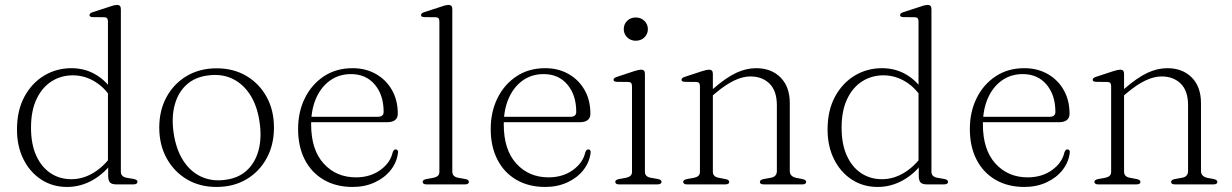

<svg xmlns="http://www.w3.org/2000/svg" viewBox="-20 -749 5004 780"><path d="M419.5 -78.5 418.5 -83.5V-661.5Q418.5 -670.5 415 -674.8Q411.5 -679 403 -679L357.5 -679.5Q350 -679.5 346.8 -681.8Q343.5 -684 343.5 -687.5Q343.5 -691.5 346.8 -694.5Q350 -697.5 358 -700L426 -722Q437 -726 444 -727.5Q451 -729 455.5 -729Q463.5 -729 467.2 -724.8Q471 -720.5 471 -712V-51.5Q471 -41 477 -35Q483 -29 494 -27L522.5 -22Q530.5 -20.5 534.5 -17.8Q538.5 -15 538.5 -10Q538.5 -5.5 534.5 -2.8Q530.5 0 522.5 0H452Q434.5 0 427 -7.5Q419.5 -15 419.5 -35ZM49 -222.5Q49 -300.5 79.2 -356.2Q109.5 -412 159.5 -442Q209.5 -472 270.5 -472Q329.5 -472 377 -441Q424.5 -410 451 -355L440.5 -335.5Q413.5 -386.5 369.8 -414.8Q326 -443 276 -443Q228.5 -443 190 -418.8Q151.5 -394.5 128.8 -347.2Q106 -300 106 -230Q106 -163.5 127.2 -116.8Q148.5 -70 185.5 -45.5Q222.5 -21 270 -21Q316.5 -21 359.5 -46.8Q402.5 -72.5 437 -121.5L444 -99.5Q407.5 -46.5 357.8 -18Q308 10.5 252.5 10.5Q193.5 10.5 147.5 -19.5Q101.5 -49.5 75.2 -102.2Q49 -155 49 -222.5Z M860.5 -471.5Q928.5 -471.5 981 -440.5Q1033.5 -409.5 1063.2 -355.2Q1093 -301 1093 -230.5Q1093 -160.5 1063.2 -106Q1033.5 -51.5 981 -20.5Q928.5 10.5 859.5 10.5Q791.5 10.5 739.2 -20.5Q687 -51.5 657 -106Q627 -160.5 627 -230.5Q627 -301 656.8 -355.2Q686.5 -409.5 739 -440.5Q791.5 -471.5 860.5 -471.5ZM895 -18.5Q948 -25 982.2 -56.2Q1016.5 -87.5 1030.2 -138Q1044 -188.5 1034.5 -253Q1025 -319.5 995.8 -364.5Q966.5 -409.5 922.8 -429.8Q879 -450 825 -442.5Q772 -436 737.8 -404.8Q703.5 -373.5 689.8 -323Q676 -272.5 685.5 -208Q695.5 -141.5 724.5 -96.5Q753.5 -51.5 797.5 -31.2Q841.5 -11 895 -18.5Z M1596 -287Q1596 -270 1585 -261.2Q1574 -252.5 1552.5 -252.5H1221.5V-274.5H1515Q1538.5 -274.5 1538.5 -294.5Q1538.5 -363 1502.5 -405.5Q1466.5 -448 1406 -448Q1357.5 -448 1321 -422Q1284.5 -396 1264.2 -350Q1244 -304 1244 -244Q1244 -140.5 1295 -84.5Q1346 -28.5 1426 -28.5Q1483.5 -28.5 1524.8 -58Q1566 -87.5 1575.5 -131Q1578 -137 1580.8 -139.5Q1583.5 -142 1587.5 -142Q1593 -142 1595.2 -138.2Q1597.5 -134.5 1597 -129.5Q1592.5 -90 1567.5 -58.2Q1542.5 -26.5 1502.2 -8Q1462 10.5 1412.5 10.5Q1345.5 10.5 1295.5 -18.5Q1245.5 -47.5 1218.2 -100.5Q1191 -153.5 1191 -225Q1191 -294.5 1218.5 -350.2Q1246 -406 1295.8 -439Q1345.5 -472 1412.5 -472Q1465.5 -472 1507 -448.5Q1548.5 -425 1572.2 -383.5Q1596 -342 1596 -287Z M1817.5 -712V-51.5Q1817.5 -41 1823.8 -35Q1830 -29 1840.5 -27L1869 -22Q1877 -20.5 1881 -17.8Q1885 -15 1885 -10Q1885 -5.5 1881 -2.8Q1877 0 1869.5 0H1711.5Q1704.5 0 1700.8 -2.8Q1697 -5.5 1697 -10Q1697 -14.5 1700.8 -17.2Q1704.5 -20 1712 -21.5L1742 -27Q1753 -29.5 1759 -35Q1765 -40.5 1765 -51V-661.5Q1765 -670.5 1761.5 -674.8Q1758 -679 1749.5 -679L1704 -679.5Q1696.5 -679.5 1693.5 -681.8Q1690.5 -684 1690.5 -687.5Q1690.5 -691.5 1693.5 -694.5Q1696.5 -697.5 1704.5 -700L1772.5 -722Q1783.5 -726 1790.5 -727.5Q1797.5 -729 1802 -729Q1810 -729 1813.8 -724.8Q1817.5 -720.5 1817.5 -712Z M2378.5 -287Q2378.5 -270 2367.5 -261.2Q2356.5 -252.5 2335 -252.5H2004V-274.5H2297.5Q2321 -274.5 2321 -294.5Q2321 -363 2285 -405.5Q2249 -448 2188.5 -448Q2140 -448 2103.5 -422Q2067 -396 2046.8 -350Q2026.5 -304 2026.5 -244Q2026.5 -140.5 2077.5 -84.5Q2128.5 -28.5 2208.5 -28.5Q2266 -28.5 2307.2 -58Q2348.5 -87.5 2358 -131Q2360.5 -137 2363.2 -139.5Q2366 -142 2370 -142Q2375.5 -142 2377.8 -138.2Q2380 -134.5 2379.5 -129.5Q2375 -90 2350 -58.2Q2325 -26.5 2284.8 -8Q2244.5 10.5 2195 10.5Q2128 10.5 2078 -18.5Q2028 -47.5 2000.8 -100.5Q1973.5 -153.5 1973.5 -225Q1973.5 -294.5 2001 -350.2Q2028.5 -406 2078.2 -439Q2128 -472 2195 -472Q2248 -472 2289.5 -448.5Q2331 -425 2354.8 -383.5Q2378.5 -342 2378.5 -287Z M2600 -449V-51.5Q2600 -41 2606 -35Q2612 -29 2623 -27L2651.5 -22Q2659.5 -20.5 2663.5 -17.8Q2667.5 -15 2667.5 -10Q2667.5 -5.5 2663.5 -2.8Q2659.5 0 2651.5 0H2494Q2487 0 2483.2 -2.8Q2479.5 -5.5 2479.5 -10Q2479.5 -14.5 2483.2 -17.2Q2487 -20 2494.5 -21.5L2524.5 -27Q2535.5 -29.5 2541.5 -35Q2547.5 -40.5 2547.5 -51V-398.5Q2547.5 -407.5 2544 -411.8Q2540.5 -416 2532 -416L2486.5 -416.5Q2479 -417 2475.8 -419Q2472.5 -421 2472.5 -425Q2472.5 -428.5 2475.8 -431.5Q2479 -434.5 2487 -437L2555 -459.5Q2566 -463 2573 -464.5Q2580 -466 2584.5 -466Q2592.5 -466 2596.2 -461.8Q2600 -457.5 2600 -449ZM2562.5 -583.5Q2542 -583.5 2528 -597.2Q2514 -611 2514 -630.5Q2514 -651 2528 -664.5Q2542 -678 2562.5 -678Q2584 -678 2598 -664.2Q2612 -650.5 2612 -630.5Q2612 -611 2598 -597.2Q2584 -583.5 2562.5 -583.5Z M2876 -449V-51.5Q2876 -41 2882 -35Q2888 -29 2899 -27L2927.5 -21.5Q2942.5 -18.5 2942.5 -10Q2942.5 0 2927 0H2770Q2763 0 2759.2 -2.8Q2755.5 -5.5 2755.5 -10Q2755.5 -14.5 2759.2 -17.2Q2763 -20 2770.5 -21.5L2800.5 -27Q2811.5 -29.5 2817.5 -35Q2823.5 -40.5 2823.5 -51V-398.5Q2823.5 -407.5 2820 -411.8Q2816.5 -416 2808 -416L2762.5 -416.5Q2755 -417 2751.8 -419Q2748.5 -421 2748.5 -425Q2748.5 -428.5 2751.8 -431.5Q2755 -434.5 2762.5 -437L2831 -459.5Q2842 -463 2849 -464.5Q2856 -466 2860.5 -466Q2868.5 -466 2872.2 -461.8Q2876 -457.5 2876 -449ZM2863.5 -351 2849 -365 2874.5 -386Q2929 -433.5 2970.2 -452.8Q3011.5 -472 3051.5 -472Q3113.5 -472 3151 -434.2Q3188.5 -396.5 3188.5 -330V-54.5Q3188.5 -42.5 3195.5 -35.8Q3202.5 -29 3214.5 -26.5L3240.5 -21.5Q3247.5 -20 3251.2 -17.2Q3255 -14.5 3255 -10Q3255 -5.5 3251.5 -2.8Q3248 0 3240.5 0H3082.5Q3067 0 3067 -10Q3067 -18.5 3082 -21.5L3112 -27Q3124 -29 3130 -36Q3136 -43 3136 -54.5V-321Q3136 -380 3106.2 -409.2Q3076.5 -438.5 3028 -438.5Q2998.5 -438.5 2964 -422.5Q2929.5 -406.5 2887 -371Z M3712.5 -78.5 3711.5 -83.5V-661.5Q3711.5 -670.5 3708 -674.8Q3704.5 -679 3696 -679L3650.5 -679.5Q3643 -679.5 3639.8 -681.8Q3636.5 -684 3636.5 -687.5Q3636.5 -691.5 3639.8 -694.5Q3643 -697.5 3651 -700L3719 -722Q3730 -726 3737 -727.5Q3744 -729 3748.5 -729Q3756.5 -729 3760.2 -724.8Q3764 -720.5 3764 -712V-51.5Q3764 -41 3770 -35Q3776 -29 3787 -27L3815.5 -22Q3823.5 -20.5 3827.5 -17.8Q3831.5 -15 3831.5 -10Q3831.5 -5.5 3827.5 -2.8Q3823.5 0 3815.5 0H3745Q3727.5 0 3720 -7.5Q3712.5 -15 3712.5 -35ZM3342 -222.5Q3342 -300.5 3372.2 -356.2Q3402.5 -412 3452.5 -442Q3502.5 -472 3563.5 -472Q3622.5 -472 3670 -441Q3717.5 -410 3744 -355L3733.5 -335.5Q3706.5 -386.5 3662.8 -414.8Q3619 -443 3569 -443Q3521.5 -443 3483 -418.8Q3444.5 -394.5 3421.8 -347.2Q3399 -300 3399 -230Q3399 -163.5 3420.2 -116.8Q3441.5 -70 3478.5 -45.5Q3515.5 -21 3563 -21Q3609.5 -21 3652.5 -46.8Q3695.5 -72.5 3730 -121.5L3737 -99.5Q3700.5 -46.5 3650.8 -18Q3601 10.5 3545.5 10.5Q3486.5 10.5 3440.5 -19.5Q3394.5 -49.5 3368.2 -102.2Q3342 -155 3342 -222.5Z M4325 -287Q4325 -270 4314 -261.2Q4303 -252.5 4281.5 -252.5H3950.5V-274.5H4244Q4267.5 -274.5 4267.5 -294.5Q4267.5 -363 4231.5 -405.5Q4195.5 -448 4135 -448Q4086.5 -448 4050 -422Q4013.5 -396 3993.2 -350Q3973 -304 3973 -244Q3973 -140.5 4024 -84.5Q4075 -28.5 4155 -28.5Q4212.5 -28.5 4253.8 -58Q4295 -87.5 4304.5 -131Q4307 -137 4309.8 -139.5Q4312.5 -142 4316.5 -142Q4322 -142 4324.2 -138.2Q4326.5 -134.5 4326 -129.5Q4321.5 -90 4296.5 -58.2Q4271.5 -26.5 4231.2 -8Q4191 10.5 4141.5 10.5Q4074.5 10.5 4024.5 -18.5Q3974.5 -47.5 3947.2 -100.5Q3920 -153.5 3920 -225Q3920 -294.5 3947.5 -350.2Q3975 -406 4024.8 -439Q4074.5 -472 4141.5 -472Q4194.5 -472 4236 -448.5Q4277.5 -425 4301.2 -383.5Q4325 -342 4325 -287Z M4546.5 -449V-51.5Q4546.5 -41 4552.5 -35Q4558.5 -29 4569.5 -27L4598 -21.5Q4613 -18.5 4613 -10Q4613 0 4597.5 0H4440.5Q4433.5 0 4429.8 -2.8Q4426 -5.5 4426 -10Q4426 -14.5 4429.8 -17.2Q4433.5 -20 4441 -21.5L4471 -27Q4482 -29.5 4488 -35Q4494 -40.5 4494 -51V-398.5Q4494 -407.5 4490.5 -411.8Q4487 -416 4478.5 -416L4433 -416.5Q4425.5 -417 4422.2 -419Q4419 -421 4419 -425Q4419 -428.5 4422.2 -431.5Q4425.5 -434.5 4433 -437L4501.5 -459.5Q4512.5 -463 4519.5 -464.5Q4526.5 -466 4531 -466Q4539 -466 4542.8 -461.8Q4546.5 -457.5 4546.5 -449ZM4534 -351 4519.5 -365 4545 -386Q4599.5 -433.5 4640.8 -452.8Q4682 -472 4722 -472Q4784 -472 4821.5 -434.2Q4859 -396.5 4859 -330V-54.5Q4859 -42.5 4866 -35.8Q4873 -29 4885 -26.5L4911 -21.5Q4918 -20 4921.8 -17.2Q4925.5 -14.5 4925.5 -10Q4925.5 -5.5 4922 -2.8Q4918.5 0 4911 0H4753Q4737.5 0 4737.5 -10Q4737.5 -18.5 4752.5 -21.5L4782.5 -27Q4794.5 -29 4800.5 -36Q4806.5 -43 4806.5 -54.5V-321Q4806.5 -380 4776.8 -409.2Q4747 -438.5 4698.5 -438.5Q4669 -438.5 4634.5 -422.5Q4600 -406.5 4557.5 -371Z"/></svg>

Font: Fraunces ExtraLight
Style: Regular
Weight: 250
Version: Version 1.000;[b76b70a41]